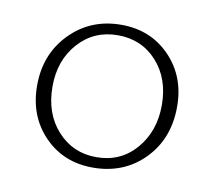

<svg xmlns="http://www.w3.org/2000/svg" viewBox="-51 -722 532 476"><g transform="rotate(10 214.5 -483.5)"><path d="M210 -303Q136 -303 87.5 -353Q39 -403 39 -480Q39 -559 90.5 -611.5Q142 -664 219 -664Q293 -664 341.5 -614Q390 -564 390 -488Q390 -407 339 -355Q288 -303 210 -303ZM214 -330Q275 -330 313.5 -374.5Q352 -419 352 -485Q352 -552 313.5 -594.5Q275 -637 215 -637Q155 -637 116 -593.5Q77 -550 77 -484Q77 -416 116 -373Q155 -330 214 -330Z"/></g></svg>

Font: EauTest Light
Style: Regular
Weight: 300
Designer: Christian Thalmann (Catharsis Fonts)
Version: Version 0.001;PS 000.001;hotconv 1.0.88;makeotf.lib2.5.64775